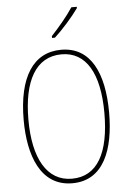

<svg xmlns="http://www.w3.org/2000/svg" viewBox="-62 -996 709 1052"><g transform="rotate(-5 292.0 -470.5)"><path d="M401 -944V-951H371C338 -901 296 -852 251 -803V-793H267C310 -832 367 -896 401 -944ZM527 -358C527 -576 457 -724 295 -724C141 -724 57 -594 57 -358C57 -164 118 10 293 10C467 10 527 -158 527 -358ZM83 -358C83 -569 152 -699 295 -699C430 -699 501 -576 501 -358C501 -141 434 -15 293 -15C155 -15 83 -146 83 -358Z"/></g></svg>

Font: Noto Sans Sinhala Condensed Thin
Style: Regular
Weight: 100
Width: 3
Designer: Jelle Bosma - Monotype Design Team
Foundry: Monotype Imaging Inc.
Version: Version 2.006